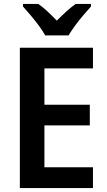

<svg xmlns="http://www.w3.org/2000/svg" viewBox="-20 -957 544 977"><path d="M453 0H81V-714H453V-609H206V-424H437V-319H206V-106H453ZM210 -777Q198 -799 178 -826Q158 -853 136 -879Q114 -905 97 -924V-937H175Q198 -921 221.5 -899Q245 -877 269 -852Q295 -878 317.5 -898.5Q340 -919 365 -937H443V-924Q426 -905 404 -879.5Q382 -854 362 -826.5Q342 -799 329 -777Z"/></svg>

Font: Noto Sans Georgian SemiCondensed SemiBold
Style: Regular
Weight: 600
Width: 4
Designer: Monotype Design Team, Akaki Razmadze
Foundry: Google LLC
Version: Version 2.005; ttfautohint (v1.8.4.7-5d5b)